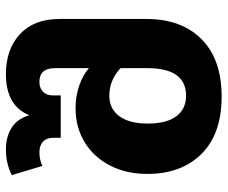

<svg xmlns="http://www.w3.org/2000/svg" viewBox="-80 -670 768 648"><g transform="rotate(-90 304.0 -346.0)"><path d="M564 -529V-236Q564 -118 496 -50Q428 18 302 18Q176 18 108.5 -50Q41 -118 41 -233Q41 -303 69 -358Q97 -413 147.5 -444Q198 -475 263 -475Q304 -475 339.5 -462.5Q375 -450 398 -430V-544Q398 -597 352 -597Q331 -597 318.5 -585Q306 -573 306 -552V-525H163V-549Q163 -573 150 -585Q137 -597 114 -597Q89 -597 68 -587L37 -690Q75 -710 124 -710Q166 -710 196.5 -691Q227 -672 239 -631Q271 -710 378 -710Q462 -710 513 -662.5Q564 -615 564 -529ZM398 -233V-323Q358 -361 305 -361Q261 -361 236 -327.5Q211 -294 211 -231Q211 -168 235.5 -135Q260 -102 305 -102Q398 -102 398 -233Z"/></g></svg>

Font: FiraGOUPP
Style: Bold
Weight: 700
Designer: bBox Type
Foundry: bBox Type GmbH
Version: Version 1.001